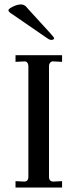

<svg xmlns="http://www.w3.org/2000/svg" viewBox="-20 -846 350 866"><path d="M75 -826Q82 -826 88 -823Q94 -820 97 -817Q100 -814 111 -801L206 -697Q224 -677 224 -674Q224 -666 211 -666Q203 -666 191 -675L28 -787Q18 -794 18 -800Q18 -806 38 -816Q58 -826 75 -826ZM50 0V-29L89 -27Q108 -27 108 -49V-548Q108 -557 103 -563.5Q98 -570 89 -569L50 -567V-597H260V-567L221 -569Q212 -570 206.5 -563.5Q201 -557 201 -548V-49Q201 -27 221 -27L260 -29V0Z"/></svg>

Font: Unna
Style: Regular
Weight: 400
Designer: Jorge de Buen U.
Foundry: Omnibus-Type
Version: Version 2.006;PS 002.006;hotconv 1.0.70;makeotf.lib2.5.58329